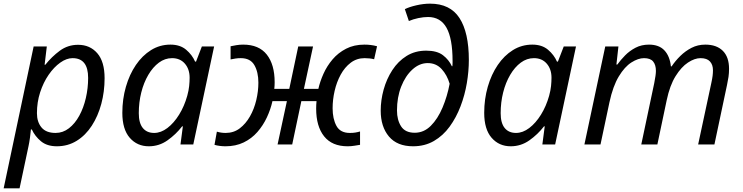

<svg xmlns="http://www.w3.org/2000/svg" viewBox="-42 -790 4063 1050"><path d="M-22 240 142 -536H214L202 -436H206Q241 -480 285 -512.5Q329 -545 385 -545Q450 -545 490 -499Q530 -453 530 -362Q530 -289 512 -222Q494 -155 460 -102.5Q426 -50 377.5 -20Q329 10 269 10Q215 10 182 -17.5Q149 -45 132 -82H127Q126 -66 122 -37.5Q118 -9 114 9L65 240ZM262 -63Q302 -63 335 -88.5Q368 -114 391.5 -157Q415 -200 427.5 -254Q440 -308 440 -364Q440 -472 355 -472Q322 -472 287.5 -447.5Q253 -423 224 -381Q195 -339 177.5 -285Q160 -231 160 -171Q160 -123 185 -93Q210 -63 262 -63Z M772 10Q708 10 667.5 -36.5Q627 -83 627 -173Q627 -248 646.5 -315.5Q666 -383 701 -434.5Q736 -486 784 -516Q832 -546 890 -546Q943 -546 976 -518Q1009 -490 1025 -453H1030L1062 -536H1129L1015 0H945L958 -99H954Q920 -55 874 -22.5Q828 10 772 10ZM801 -63Q838 -63 873.5 -90Q909 -117 937.5 -163Q966 -209 982 -266Q990 -295 992.5 -319.5Q995 -344 995 -365Q995 -412 969 -442Q943 -472 899 -472Q860 -472 827 -447.5Q794 -423 769 -380.5Q744 -338 730.5 -284Q717 -230 717 -171Q717 -117 739 -90Q761 -63 801 -63Z M1191 10Q1177 10 1160.5 8Q1144 6 1131 2L1144 -70Q1167 -63 1192 -63Q1236 -63 1269 -88Q1302 -113 1325 -153.5Q1348 -194 1359.5 -242.5Q1371 -291 1371 -338Q1371 -396 1349 -434Q1327 -472 1275 -472Q1260 -472 1246.5 -470Q1233 -468 1219 -465V-537Q1233 -540 1251 -543Q1269 -546 1288 -546Q1374 -546 1417 -491.5Q1460 -437 1460 -340Q1460 -331 1459.5 -321.5Q1459 -312 1458 -304H1540L1589 -536H1670L1620 -304H1699Q1708 -344 1727 -386.5Q1746 -429 1776.5 -465Q1807 -501 1850.5 -523.5Q1894 -546 1951 -546Q1968 -546 1985 -544Q2002 -542 2020 -537L2004 -466Q1993 -469 1979 -470.5Q1965 -472 1952 -472Q1909 -472 1876 -447Q1843 -422 1821 -381.5Q1799 -341 1788 -293Q1777 -245 1777 -198Q1777 -140 1798 -101.5Q1819 -63 1871 -63Q1888 -63 1900.5 -65Q1913 -67 1927 -71V2Q1914 4 1896 7Q1878 10 1859 10Q1774 10 1730.5 -44.5Q1687 -99 1687 -196Q1687 -207 1687.5 -217Q1688 -227 1689 -237H1606L1556 0H1476L1527 -237H1448Q1438 -192 1417.5 -148Q1397 -104 1365.5 -68Q1334 -32 1290.5 -11Q1247 10 1191 10Z M2217 10Q2130 10 2085 -43.5Q2040 -97 2040 -185Q2040 -242 2056 -300Q2072 -358 2103.5 -406.5Q2135 -455 2181.5 -484Q2228 -513 2289 -513Q2348 -513 2380.5 -488Q2413 -463 2429 -428H2432Q2433 -436 2433 -443.5Q2433 -451 2433 -456Q2433 -579 2400 -638Q2367 -697 2299 -697Q2274 -697 2245.5 -691Q2217 -685 2194 -675L2172 -740Q2196 -752 2235 -761Q2274 -770 2310 -770Q2420 -770 2471 -691Q2522 -612 2522 -462Q2522 -401 2511 -335.5Q2500 -270 2476.5 -208.5Q2453 -147 2417 -97.5Q2381 -48 2331 -19Q2281 10 2217 10ZM2226 -64Q2276 -64 2314 -102Q2352 -140 2378 -201.5Q2404 -263 2417 -332Q2403 -380 2373 -412.5Q2343 -445 2297 -445Q2252 -445 2213.5 -410Q2175 -375 2152 -316.5Q2129 -258 2129 -186Q2129 -134 2151.5 -99Q2174 -64 2226 -64Z M2751 10Q2687 10 2646.5 -36.5Q2606 -83 2606 -173Q2606 -248 2625.5 -315.5Q2645 -383 2680 -434.5Q2715 -486 2763 -516Q2811 -546 2869 -546Q2922 -546 2955 -518Q2988 -490 3004 -453H3009L3041 -536H3108L2994 0H2924L2937 -99H2933Q2899 -55 2853 -22.5Q2807 10 2751 10ZM2780 -63Q2817 -63 2852.5 -90Q2888 -117 2916.5 -163Q2945 -209 2961 -266Q2969 -295 2971.5 -319.5Q2974 -344 2974 -365Q2974 -412 2948 -442Q2922 -472 2878 -472Q2839 -472 2806 -447.5Q2773 -423 2748 -380.5Q2723 -338 2709.5 -284Q2696 -230 2696 -171Q2696 -117 2718 -90Q2740 -63 2780 -63Z M3154 0 3268 -536H3340L3329 -437H3334Q3352 -462 3376.5 -487Q3401 -512 3433.5 -529Q3466 -546 3507 -546Q3562 -546 3591.5 -514.5Q3621 -483 3627 -427H3631Q3651 -457 3678.5 -484Q3706 -511 3740 -528.5Q3774 -546 3815 -546Q3877 -546 3911 -512Q3945 -478 3945 -414Q3945 -390 3942 -369.5Q3939 -349 3934 -326L3865 0H3776L3848 -336Q3853 -359 3855 -375Q3857 -391 3857 -406Q3857 -436 3840.5 -454Q3824 -472 3789 -472Q3757 -472 3720.5 -448Q3684 -424 3652.5 -373.5Q3621 -323 3604 -242L3553 0H3465L3536 -336Q3545 -381 3545 -402Q3545 -435 3530 -453.5Q3515 -472 3480 -472Q3448 -472 3411 -448.5Q3374 -425 3342 -372Q3310 -319 3291 -231L3242 0Z"/></svg>

Font: Manna Sans
Style: Italic
Weight: 400
Italic angle: -12°
Designer: Monotype Design Team
Foundry: Monotype Imaging Inc.
Version: Version 2.001.1; ttfautohint (v1.8.2)